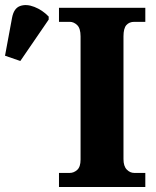

<svg xmlns="http://www.w3.org/2000/svg" viewBox="-30 -745 621 765"><path d="M205 0V-56H248Q264 -56 277.5 -68Q291 -80 291 -109V-600Q291 -632 277.5 -645Q264 -658 248 -658H205V-714H549V-658H505Q485 -658 473.5 -645Q462 -632 462 -600V-111Q462 -83 475 -69.5Q488 -56 505 -56H549V0ZM51 -502 -10 -523 18 -674Q25 -712 50 -721Q75 -730 107 -717.5Q139 -705 164 -679V-667Z"/></svg>

Font: Noto Serif SemiCondensed ExtraBold
Style: Regular
Weight: 800
Width: 4
Designer: Monotype Design Team
Foundry: Monotype Imaging Inc.
Version: Version 2.015